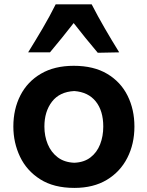

<svg xmlns="http://www.w3.org/2000/svg" viewBox="-20 -873 696 906"><path d="M331.1 13.7Q233.9 13.7 169.9 -26.9Q106 -67.4 74.5 -133.5Q43 -199.7 43 -275.9Q43 -357.9 76.2 -422.9Q109.4 -487.8 173.1 -525.1Q236.8 -562.5 328.1 -562.5Q422.4 -562.5 486.1 -524.4Q549.8 -486.3 582 -421.4Q614.3 -356.4 614.3 -275.9Q614.3 -193.8 580.8 -128.2Q547.4 -62.5 484.1 -24.4Q420.9 13.7 331.1 13.7ZM330.6 -105Q377 -106.9 407.2 -130.4Q437.5 -153.8 452.4 -191.9Q467.3 -230 467.3 -275.9Q467.3 -350.1 431.9 -394.3Q396.5 -438.5 330.6 -443.4Q261.2 -439.9 225.3 -393.3Q189.5 -346.7 189.5 -275.9Q189.5 -231 205.3 -192.6Q221.2 -154.3 252.4 -130.6Q283.7 -106.9 330.6 -105ZM441.4 -624Q412.1 -658.7 383.5 -693.8Q355 -729 327.6 -764.2Q300.8 -730 272.9 -695.3Q245.1 -660.6 215.8 -626H112.8Q147.9 -682.6 181.4 -739.5Q214.8 -796.4 242.7 -852.5H412.6Q441.4 -796.4 474.4 -739.5Q507.3 -682.6 542.5 -626Z"/></svg>

Font: Pinar DS4-SemiBold
Style: Regular
Weight: 600
Designer: Amin Abedi
Version: Version 2.000